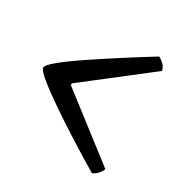

<svg xmlns="http://www.w3.org/2000/svg" viewBox="-115 -606 637 657"><g transform="rotate(30 203.0 -277.5)"><path d="M332 -47Q280 -78 223 -114Q166 -150 117 -183.5Q68 -217 37.5 -242Q7 -267 7 -277Q7 -287 37.5 -312Q68 -337 117 -370Q166 -403 223 -439.5Q280 -476 332 -508Q340 -504 350.5 -495Q361 -486 365 -470L119 -279V-272L365 -82Q359 -67 349.5 -58.5Q340 -50 332 -47Z"/></g></svg>

Font: Texturina Medium 12pt Medium
Style: Regular
Weight: 500
Version: Version 1.002